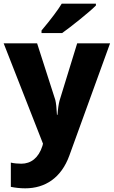

<svg xmlns="http://www.w3.org/2000/svg" viewBox="-20 -785 619 1045"><path d="M206 -605H318C361 -635 469 -721 502 -755V-765H316C296 -732 260 -683 206 -619ZM117 240C226 240 313 183 357 63L579 -549H400L304 -237C299 -218 295 -191 293 -160H290C288 -199 285 -225 281 -241L182 -549H0L214 -3L211 9C190 75 148 106 96 106C76 106 56 104 39 100V232C64 237 90 240 117 240Z"/></svg>

Font: Kathrein 85 Heavy
Style: Regular
Weight: 900
Designer: Lazydogs Typefoundry, based on Open Sans by Ascender Corporation
Foundry: Lazydogs Typefoundry
Version: Version 1.003;PS 001.003;hotconv 1.0.88;makeotf.lib2.5.64775